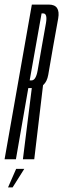

<svg xmlns="http://www.w3.org/2000/svg" viewBox="-56 -695 276 838"><path d="M-36 0H13.5L67.5 -310.5H92.5Q144 -310.5 154.5 -368Q165 -425.5 175.5 -489.5Q187.5 -554 198 -614.5Q208.5 -675 157 -675H83ZM44 0H93.5L132.5 -328.5L83.5 -316.5ZM73.5 -344 125.5 -636.5H132.5Q152 -636.5 144.5 -593.5Q137 -550.5 126 -489.5Q116 -430 108.2 -387Q100.5 -344 81.5 -344ZM-21 123H-1L50 42H14.5Z"/></svg>

Font: Anybody UltraCondensed Light
Style: Italic
Weight: 300
Width: 1
Italic angle: -10°
Version: Version 1.113;gftools[0.9.25]